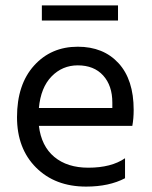

<svg xmlns="http://www.w3.org/2000/svg" viewBox="-20 -686 562 711"><path d="M443 -26Q384 5 299 5Q184 5 113.5 -65.5Q43 -136 43 -252Q43 -373 106 -443Q169 -513 268 -513Q363 -513 419 -452Q475 -391 475 -279Q475 -247 470 -220H124Q133 -145 181 -105Q229 -65 307 -65Q392 -65 443 -100ZM268 -444Q211 -444 171 -403Q131 -362 124 -286H396V-306Q396 -369 362 -406.5Q328 -444 268 -444ZM417 -610H135V-666H417Z"/></svg>

Font: Hind Siliguri
Style: Regular
Weight: 400
Designer: Jyotish Sonowal
Foundry: Indian Type Foundry
Version: Version 1.001;PS 1.0;hotconv 1.0.86;makeotf.lib2.5.63406; tt